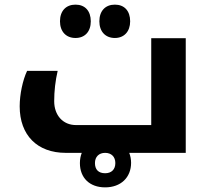

<svg xmlns="http://www.w3.org/2000/svg" viewBox="-20 -660 907 829"><path d="M306 -496C346 -496 372 -523 372 -568C372 -613 347 -640 306 -640C265 -640 239 -613 239 -568C239 -524 265 -496 306 -496ZM476 -496C516 -496 542 -524 542 -568C542 -613 517 -640 476 -640C435 -640 409 -613 409 -568C409 -524 435 -496 476 -496ZM264 0H333C328 13 325 28 325 44C325 108 367 149 434 149C502 149 546 106 546 43C546 27 543 13 538 0H782V-495H633V-120H308C252 -120 214 -162 214 -223C214 -267 219 -311 229 -354H97C78 -314 65 -252 65 -201C65 -76 141 0 264 0ZM434 88C405 88 390 72 390 44C390 17 407 0 434 0C461 0 478 17 478 44C478 72 461 88 434 88Z"/></svg>

Font: Noto Kufi Arabic
Style: Bold
Weight: 700
Designer: Monotype Design Team, David Williams, Khaled Hosny
Foundry: Google LLC
Version: Version 2.109